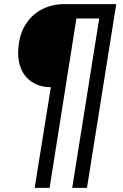

<svg xmlns="http://www.w3.org/2000/svg" viewBox="-20 -725 594 925"><path d="M147 180 225 -305Q171 -305 133 -330.5Q95 -356 78.5 -402Q62 -448 70 -509Q78 -571 108 -614.5Q138 -658 185 -681.5Q232 -705 289 -705H540L399 180H328L458 -636H348L219 180Z"/></svg>

Font: Nunito Sans 10pt SemiCondensed Medium
Style: Italic
Weight: 500
Width: 4
Italic angle: -9°
Designer: Vernon Adams
Foundry: Vernon Adams
Version: Version 3.101;gftools[0.9.27]